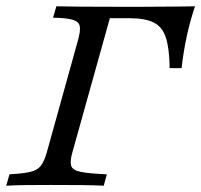

<svg xmlns="http://www.w3.org/2000/svg" viewBox="-27 -591 641 611"><path d="M-7.3 0 3.2 -36.3Q46.8 -38.7 69.4 -44Q91.9 -49.2 102.8 -63.3Q113.7 -77.4 121.8 -105.6L221.8 -465.3Q229.8 -494.4 226.6 -508.5Q223.4 -522.6 204 -528.2Q184.7 -533.9 141.9 -534.7L152.4 -571Q183.1 -570.2 233.1 -569.8Q283.1 -569.4 352.4 -569.4Q388.7 -569.4 422.2 -569.4Q455.6 -569.4 485.9 -569.8Q516.1 -570.2 542.7 -570.2Q569.4 -570.2 593.5 -571Q578.2 -525 567.7 -477.4Q557.3 -429.8 550.8 -374.2H512.9Q512.1 -435.5 501.2 -470.2Q490.3 -504.8 462.9 -519Q435.5 -533.1 384.7 -533.1H322.6L203.2 -105.6Q195.2 -77.4 199.6 -63.3Q204 -49.2 230.2 -44Q256.5 -38.7 312.9 -36.3L303.2 0Q274.2 -1.6 231 -2Q187.9 -2.4 133.9 -2.4Q91.1 -2.4 54.8 -2Q18.5 -1.6 -7.3 0Z"/></svg>

Font: Playfair 9pt
Style: Italic
Weight: 400
Italic angle: -15.6°
Designer: Claus Eggers Sørensen
Foundry: Claus Eggers Sørensen
Version: Version 2.001;gftools[0.9.30]